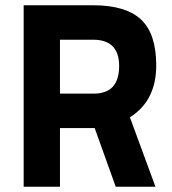

<svg xmlns="http://www.w3.org/2000/svg" viewBox="-20 -710 654 730"><path d="M420 0 340 -223H208V0H70V-690H334Q458 -690 516 -636Q574 -582 574 -461Q574 -327 474 -264L571 0ZM433 -459Q433 -559 334 -559H208V-354H336Q433 -354 433 -459Z"/></svg>

Font: TypoPRO Titillium Text
Style: 999 wt
Weight: 900
Designer: Accademia di Belle Arti di Urbino and others
Foundry: Accademia di Belle Arti di Urbino and others.
Version: Version 25.000